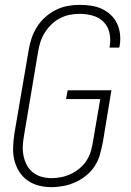

<svg xmlns="http://www.w3.org/2000/svg" viewBox="-20 -763 540 791"><path d="M192 8Q165 8 139.5 1.5Q114 -5 93 -20Q72 -35 58.5 -57Q45 -79 39 -104Q33 -129 34 -156.5Q35 -184 39 -211L98 -556Q102 -581 110 -605Q118 -629 132 -651.5Q146 -674 166 -692Q186 -710 210 -722Q234 -734 259 -738.5Q284 -743 308 -743Q332 -743 355.5 -739.5Q379 -736 399.5 -726.5Q420 -717 436.5 -701.5Q453 -686 462.5 -665.5Q472 -645 474.5 -621.5Q477 -598 473 -574Q472 -572 472 -570.5Q472 -569 471 -567H431Q432 -569 432 -570Q432 -571 432 -573Q437 -600 431 -627Q425 -654 407 -672.5Q389 -691 362.5 -698.5Q336 -706 308 -706Q288 -706 267.5 -702Q247 -698 227.5 -688Q208 -678 192 -662.5Q176 -647 164.5 -628.5Q153 -610 146.5 -590Q140 -570 137 -550L79 -205Q75 -183 74 -162Q73 -141 77 -121Q81 -101 90.5 -83Q100 -65 116 -52.5Q132 -40 152 -34.5Q172 -29 193 -29Q213 -29 234 -33.5Q255 -38 274.5 -47.5Q294 -57 311 -72Q328 -87 339 -105.5Q350 -124 355.5 -144.5Q361 -165 364 -185L393 -355H252L259 -391H439L404 -179Q399 -154 392.5 -129Q386 -104 372 -81.5Q358 -59 337 -41.5Q316 -24 292 -13Q268 -2 242.5 3Q217 8 192 8Z"/></svg>

Font: iosevka_custom_sans_ss08 XLt
Style: Italic
Weight: 200
Italic angle: -10°
Designer: Belleve Invis
Foundry: Belleve Invis
Version: Version 10.3.0; ttfautohint (v1.8.3)